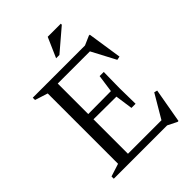

<svg xmlns="http://www.w3.org/2000/svg" viewBox="-254 -984 1131 1131"><g transform="rotate(-45 312.0 -418.0)"><path d="M444.5 -486.5 442.5 -354 444.5 -221.5H410L394.5 -331L152 -332.5V-375.5L394.5 -377L410 -486.5ZM574 -485 551.5 -480.5 467 -640.5 500 -630H152V-675H476.5L534 -700H541.5ZM476 -32 570 -191.5 589.5 -186.5 551.5 29H544L486 0H152V-45H505ZM41.5 0V-19L121.5 -44.5V-630.5L41.5 -656V-675H204.5V0ZM303 -742 357.5 -866.5H466.5V-858L330.5 -742Z"/></g></svg>

Font: Newsreader 24pt
Style: Regular
Weight: 400
Designer: Hugues Gentile
Foundry: Production Type
Version: Version 1.003